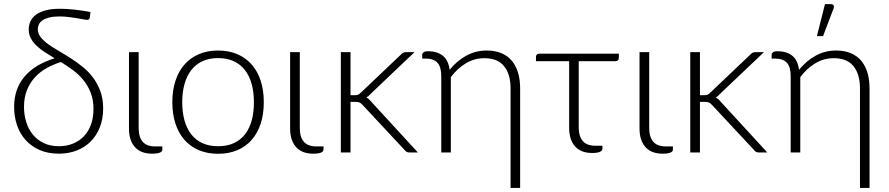

<svg xmlns="http://www.w3.org/2000/svg" viewBox="-20 -756 4408 952"><path d="M272 -31Q310 -31 341.5 -43.8Q373 -56.5 395.8 -80.2Q418.5 -104 431 -138.2Q443.5 -172.5 443.5 -215.5Q443.5 -261.5 429.5 -296.8Q415.5 -332 392.8 -359.8Q370 -387.5 341 -408.8Q312 -430 282 -448.5Q244.5 -437 211 -418.2Q177.5 -399.5 152.8 -372.2Q128 -345 113.5 -308.8Q99 -272.5 99 -226Q99 -187 109.8 -151.8Q120.5 -116.5 142 -89.8Q163.5 -63 196 -47Q228.5 -31 272 -31ZM425.5 -670Q424.5 -662 420.8 -659.8Q417 -657.5 409.5 -657.5Q405.5 -657.5 392.2 -660.2Q379 -663 360.2 -666Q341.5 -669 319.2 -671.8Q297 -674.5 276 -674.5Q246 -674.5 225.2 -669.5Q204.5 -664.5 191.8 -656Q179 -647.5 173.2 -636Q167.5 -624.5 167.5 -611.5Q167.5 -590 181.5 -572Q195.5 -554 218.2 -537.5Q241 -521 270 -504.2Q299 -487.5 329.5 -468Q360 -448.5 389 -425.2Q418 -402 440.8 -372Q463.5 -342 477.5 -304.2Q491.5 -266.5 491.5 -218.5Q491.5 -167 475.2 -125.5Q459 -84 430 -54.8Q401 -25.5 360.5 -9.8Q320 6 272 6Q218 6 176.5 -12.2Q135 -30.5 106.8 -62Q78.5 -93.5 64.2 -135.8Q50 -178 50 -225.5Q50 -315.5 101.5 -376.2Q153 -437 251 -467Q225.5 -482 202.2 -497.2Q179 -512.5 161.2 -529.2Q143.5 -546 133 -565.8Q122.5 -585.5 122.5 -610.5Q122.5 -630.5 130.5 -649Q138.5 -667.5 156.8 -681.8Q175 -696 204.5 -704.2Q234 -712.5 277 -712.5Q292 -712.5 310.8 -711.5Q329.5 -710.5 349.8 -708.2Q370 -706 390.2 -703Q410.5 -700 428.5 -696.5Z M619.5 -497.5H667.5V-121Q667.5 -76.5 687.5 -53.2Q707.5 -30 750 -30H785V-14.5Q785 6 734 6Q678 6 648.8 -27Q619.5 -60 619.5 -118.5Z M1061.5 -505.5Q1115 -505.5 1157.2 -487.2Q1199.5 -469 1228.5 -435.5Q1257.5 -402 1272.8 -354.8Q1288 -307.5 1288 -249Q1288 -190.5 1272.8 -143.5Q1257.5 -96.5 1228.5 -63Q1199.5 -29.5 1157.2 -11.5Q1115 6.5 1061.5 6.5Q1008 6.5 965.8 -11.5Q923.5 -29.5 894.2 -63Q865 -96.5 849.8 -143.5Q834.5 -190.5 834.5 -249Q834.5 -307.5 849.8 -354.8Q865 -402 894.2 -435.5Q923.5 -469 965.8 -487.2Q1008 -505.5 1061.5 -505.5ZM1061.5 -31Q1106 -31 1139.2 -46.2Q1172.5 -61.5 1194.8 -90Q1217 -118.5 1228 -158.8Q1239 -199 1239 -249Q1239 -298.5 1228 -339Q1217 -379.5 1194.8 -408.2Q1172.5 -437 1139.2 -452.5Q1106 -468 1061.5 -468Q1017 -468 983.8 -452.5Q950.5 -437 928.2 -408.2Q906 -379.5 894.8 -339Q883.5 -298.5 883.5 -249Q883.5 -199 894.8 -158.8Q906 -118.5 928.2 -90Q950.5 -61.5 983.8 -46.2Q1017 -31 1061.5 -31Z M1418.5 -497.5H1466.5V-121Q1466.5 -76.5 1486.5 -53.2Q1506.5 -30 1549 -30H1584V-14.5Q1584 6 1533 6Q1477 6 1447.8 -27Q1418.5 -60 1418.5 -118.5Z M1718 -497.5V-284H1741Q1748 -284 1754.2 -286Q1760.5 -288 1768 -295.5L1967.5 -485Q1972.5 -491 1978.5 -494.2Q1984.5 -497.5 1993.5 -497.5H2035.5L1816 -289Q1807 -278.5 1796.5 -272.5Q1804.5 -268.5 1810.2 -263.2Q1816 -258 1821.5 -251L2052 0H2010.5Q2003.5 0 1997.8 -2.2Q1992 -4.5 1987 -11.5L1778 -235.5Q1774 -240 1770.2 -243Q1766.5 -246 1762.5 -247.8Q1758.5 -249.5 1753.2 -250.2Q1748 -251 1740.5 -251H1718V0H1670V-497.5Z M2073.5 -485Q2073.5 -491.5 2080.2 -496.8Q2087 -502 2103 -502Q2147 -502 2175 -480.2Q2203 -458.5 2209.5 -410Q2244.5 -453.5 2291 -479.5Q2337.5 -505.5 2393.5 -505.5Q2434.5 -505.5 2465.8 -492.5Q2497 -479.5 2517.5 -455Q2538 -430.5 2548.5 -396Q2559 -361.5 2559 -318V176H2511.5V-318Q2511.5 -388 2479.5 -427.8Q2447.5 -467.5 2381.5 -467.5Q2332.5 -467.5 2290.5 -442.5Q2248.5 -417.5 2215.5 -373.5V0H2168V-378.5Q2168 -424 2149 -444.8Q2130 -465.5 2091 -465.5H2073.5Z M3048.5 -471Q3048.5 -452.5 3030.5 -452.5H2849.5V-124.5Q2849.5 -80 2869.5 -56.8Q2889.5 -33.5 2932 -33.5H2967V-18Q2967 -8.5 2954.2 -3Q2941.5 2.5 2916 2.5Q2860 2.5 2831 -30.5Q2802 -63.5 2802 -122.5V-452.5H2637.5V-474Q2637.5 -481 2642 -485.5Q2646.5 -490 2655 -490H3048.5Z M3151 -497.5H3199V-121Q3199 -76.5 3219 -53.2Q3239 -30 3281.5 -30H3316.5V-14.5Q3316.5 6 3265.5 6Q3209.5 6 3180.2 -27Q3151 -60 3151 -118.5Z M3450.5 -497.5V-284H3473.5Q3480.5 -284 3486.8 -286Q3493 -288 3500.5 -295.5L3700 -485Q3705 -491 3711 -494.2Q3717 -497.5 3726 -497.5H3768L3548.5 -289Q3539.5 -278.5 3529 -272.5Q3537 -268.5 3542.8 -263.2Q3548.5 -258 3554 -251L3784.5 0H3743Q3736 0 3730.2 -2.2Q3724.5 -4.5 3719.5 -11.5L3510.5 -235.5Q3506.5 -240 3502.8 -243Q3499 -246 3495 -247.8Q3491 -249.5 3485.8 -250.2Q3480.5 -251 3473 -251H3450.5V0H3402.5V-497.5Z M3806 -485Q3806 -491.5 3812.8 -496.8Q3819.5 -502 3835.5 -502Q3879.5 -502 3907.5 -480.2Q3935.5 -458.5 3942 -410Q3977 -453.5 4023.5 -479.5Q4070 -505.5 4126 -505.5Q4167 -505.5 4198.2 -492.5Q4229.5 -479.5 4250 -455Q4270.5 -430.5 4281 -396Q4291.5 -361.5 4291.5 -318V176H4244V-318Q4244 -388 4212 -427.8Q4180 -467.5 4114 -467.5Q4065 -467.5 4023 -442.5Q3981 -417.5 3948 -373.5V0H3900.5V-378.5Q3900.5 -424 3881.5 -444.8Q3862.5 -465.5 3823.5 -465.5H3806ZM4030.5 -577 4070.5 -735.5H4101Q4109.5 -735.5 4113.2 -729.2Q4117 -723 4113 -713.5L4061 -577Z"/></svg>

Font: Lato 2
Style: Regular
Weight: 300
Designer: Lukasz Dziedzic with Adam Twardoch and Botio Nikoltchev
Foundry: tyPoland Lukasz Dziedzic
Version: Version 2.015; 2015-08-06; http://www.latofonts.com/